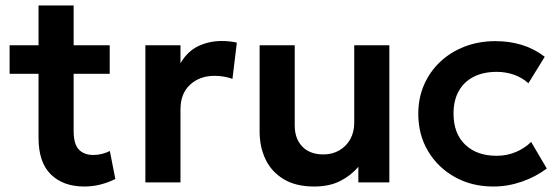

<svg xmlns="http://www.w3.org/2000/svg" viewBox="-20 -665 2036 700"><path d="M287.5 15Q210.5 15 165.5 -29Q120.5 -73 120.5 -162V-396H15V-500H120.5V-645H248.5V-500H380V-396H248.5V-187.5Q248.5 -139.5 267.5 -119.8Q286.5 -100 320 -100Q337 -100 352.2 -104Q367.5 -108 380.5 -114.5L400.5 -12.5Q378.5 -1 349 7Q319.5 15 287.5 15Z M510 0V-500H638V-434.5Q664 -478.5 703.2 -497Q742.5 -515.5 788 -515.5Q804 -515.5 817.5 -514Q831 -512.5 843.5 -509.5L827.5 -377.5Q812 -383 795.2 -385.8Q778.5 -388.5 762 -388.5Q708 -388.5 673 -356.2Q638 -324 638 -266V0Z M1125.5 15Q1058 15 1013.8 -12Q969.5 -39 948 -84.2Q926.5 -129.5 926.5 -185.5V-500H1054.5V-207.5Q1054.5 -159.5 1082 -130.8Q1109.5 -102 1159.5 -102Q1191.5 -102 1217 -116.8Q1242.5 -131.5 1257 -157.5Q1271.5 -183.5 1271.5 -218V-500H1399.5V0H1286.5V-57Q1259 -24.5 1219.8 -4.8Q1180.5 15 1125.5 15Z M1779 15Q1699.5 15 1637.8 -19.8Q1576 -54.5 1540.5 -114.2Q1505 -174 1505 -250Q1505 -307.5 1526 -355.8Q1547 -404 1585 -439.8Q1623 -475.5 1674.2 -495.2Q1725.5 -515 1786 -515Q1838.5 -515 1883.5 -501Q1928.5 -487 1966 -458L1906.5 -361.5Q1883 -382.5 1853.2 -392.8Q1823.5 -403 1791 -403Q1742 -403 1706.8 -385Q1671.5 -367 1652.5 -333Q1633.5 -299 1633.5 -250.5Q1633.5 -178.5 1675.8 -137.8Q1718 -97 1791 -97Q1827.5 -97 1860 -110.5Q1892.5 -124 1916.5 -147.5L1973.5 -50.5Q1932.5 -20 1882 -2.5Q1831.5 15 1779 15Z"/></svg>

Font: Geologica EX Med
Style: Regular
Weight: 500
Designer: Sindre Bremnes, Frode Helland
Foundry: Monokrom Skriftforlag AS
Version: Version 1.010;gftools[0.9.28]